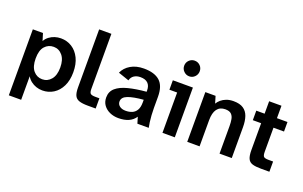

<svg xmlns="http://www.w3.org/2000/svg" viewBox="-100 -1188 2836 1799"><g transform="rotate(20 1317.5 -288.5)"><path d="M61 162V-496H162L184 -424Q199 -451 223.5 -469.5Q248 -488 277.5 -497.5Q307 -507 339 -507Q400 -507 449 -476Q498 -445 526.5 -387Q555 -329 555 -247Q555 -166 526.5 -108Q498 -50 449 -19Q400 12 339 12Q307 12 277.5 2Q248 -8 223.5 -27Q199 -46 184 -73V162ZM302 -86Q355 -86 390 -127.5Q425 -169 425 -247Q425 -324 390 -366.5Q355 -409 302 -409Q249 -409 214 -370Q179 -331 179 -249Q179 -168 214 -127Q249 -86 302 -86Z M789 0Q735 0 703 -10.5Q671 -21 658 -49Q645 -77 645 -130V-708H767V-157Q767 -124 779 -113Q791 -102 829 -102H868V0Z M1097 12Q1050 12 1011 -5.5Q972 -23 948.5 -55Q925 -87 925 -132Q925 -191 966.5 -227Q1008 -263 1084 -282.5Q1160 -302 1263 -311V-324Q1263 -370 1238 -395Q1213 -420 1163 -420Q1126 -420 1100 -403Q1074 -386 1066 -353L958 -390Q981 -443 1035.5 -475Q1090 -507 1166 -507Q1272 -507 1325.5 -459Q1379 -411 1379 -303V-191Q1379 -155 1381.5 -119.5Q1384 -84 1388 -53.5Q1392 -23 1397 0H1284L1265 -63Q1240 -25 1198 -6.5Q1156 12 1097 12ZM1138 -76Q1173 -76 1201 -87.5Q1229 -99 1246 -127Q1263 -155 1263 -204V-231Q1164 -223 1109.5 -202.5Q1055 -182 1055 -139Q1055 -111 1077.5 -93.5Q1100 -76 1138 -76Z M1534 0V-402H1457V-496H1657V0ZM1588 -583Q1556 -583 1533 -606Q1510 -629 1510 -661Q1510 -694 1533 -716.5Q1556 -739 1587 -739Q1620 -739 1642.5 -716.5Q1665 -694 1665 -661Q1665 -629 1642.5 -606Q1620 -583 1588 -583Z M1781 0V-496H1883L1904 -426Q1916 -447 1937.5 -465.5Q1959 -484 1989.5 -495.5Q2020 -507 2060 -507Q2122 -507 2158 -483Q2194 -459 2209.5 -414.5Q2225 -370 2225 -307V0H2103V-275Q2103 -311 2097.5 -341.5Q2092 -372 2073 -390.5Q2054 -409 2013 -409Q1959 -409 1931.5 -371.5Q1904 -334 1904 -261V0Z M2516 0Q2461 0 2429.5 -10Q2398 -20 2385 -49Q2372 -78 2372 -133V-401H2289V-496H2372V-620H2495V-496H2600V-401H2495V-162Q2495 -124 2506.5 -113Q2518 -102 2553 -102H2600V0Z"/></g></svg>

Font: Atkinson Hyperlegible Next SemiBold
Style: Regular
Weight: 600
Designer: Elliott Scott, Megan Eiswerth, Linus Boman, Theodore Petrosky, Letters from Sweden
Foundry: Applied Design Works, Letters from Sweden
Version: Version 2.001